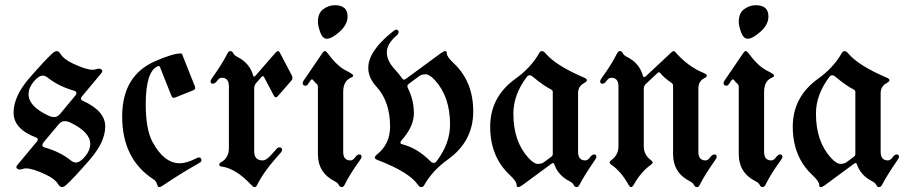

<svg xmlns="http://www.w3.org/2000/svg" viewBox="-20 -723 3548 752"><path d="M185.5 -514.2Q195.3 -522.9 202.6 -522.9Q210 -522.9 217.8 -510.7Q230.5 -490.7 263.7 -475.1Q316.4 -449.7 342.8 -449.7Q350.6 -449.7 356.4 -451.9Q362.3 -454.1 367.7 -454.1Q373 -454.1 377 -451.2Q380.9 -448.2 380.9 -444.8Q380.9 -441.4 377 -436.5L300.8 -345.2Q296.9 -340.8 296.9 -336.2Q296.9 -331.5 304.7 -328.1Q392.1 -288.6 392.1 -227.5Q392.1 -166.5 329.6 -95.2Q267.1 -23.4 239.7 1Q230 9.8 222.4 9.8Q214.8 9.8 207 -2.4Q194.8 -22.5 161.6 -38.1Q108.9 -63.5 82 -63.5Q74.7 -63.5 68.8 -61.3Q63 -59.1 57.4 -59.1Q51.8 -59.1 47.9 -62Q43.9 -64.9 43.9 -68.4Q43.9 -71.8 47.9 -76.7L124 -168Q127.9 -171.9 127.9 -176.8Q127.9 -182.1 120.1 -185.1Q33.2 -217.8 33.2 -282Q33.2 -346.2 95.7 -418Q158.2 -489.7 185.5 -514.2ZM91.8 -354Q91.8 -306.2 170.9 -269.5Q181.6 -264.6 193.4 -264.6Q205.1 -264.6 215.8 -277.3L272.5 -345.7Q279.3 -353 279.3 -359.1Q279.3 -365.2 268.6 -368.2Q209 -385.3 167 -418.9Q157.2 -426.8 147.5 -426.8Q131.3 -426.8 111.6 -402.8Q91.8 -378.9 91.8 -354ZM156.7 -145Q216.3 -127.9 257.8 -94.2Q267.6 -86.4 277.3 -86.4Q293.5 -86.4 313.5 -110.4Q333.5 -134.3 333.5 -159.2Q333.5 -205.6 254.4 -243.7Q243.7 -248.5 231.9 -248.5Q220.2 -248.5 209.5 -235.8L152.3 -167.5Q146 -160.2 146 -154.1Q146 -147.9 156.7 -145Z M458.5 -267.1Q458.5 -427.7 588.9 -483.9Q657.2 -513.7 688.5 -513.7Q691.9 -513.7 693.4 -510.3L743.7 -383.8Q744.6 -381.3 744.6 -378.9Q744.6 -372.6 737.3 -369.6L665.5 -340.8Q663.1 -339.8 660.6 -339.8Q654.3 -339.8 651.4 -347.7L606.9 -459.5Q605 -464.4 602.5 -464.4Q600.1 -464.4 598.6 -463.9Q550.8 -444.8 550.8 -314Q550.8 -216.8 577.1 -167.5Q622.1 -83.5 684.6 -83.5Q710 -83.5 749 -103Q755.9 -106.4 758.8 -106.4Q769 -106.4 769 -94.7Q769 -89.4 760.3 -84.5Q688 -43.9 618.2 3.4Q608.9 9.8 603.5 9.8Q598.1 9.8 595 -2Q591.8 -13.7 580.6 -21Q458.5 -100.1 458.5 -267.1Z M804.7 -404.8Q804.7 -409.2 812.5 -419.9Q849.6 -471.7 871.1 -514.2Q875.5 -522.9 882.6 -522.9Q889.6 -522.9 893.6 -514.6Q897.5 -506.3 909.2 -500.5Q958 -475.6 971.2 -428.2Q972.7 -422.9 975.1 -422.9Q977.5 -422.9 980.5 -426.3L1060.5 -518.1Q1064.9 -522.9 1068.8 -522.9Q1072.8 -522.9 1076.2 -516.6L1122.6 -428.2Q1125.5 -422.9 1125.5 -417.5Q1125.5 -412.1 1121.1 -407.2L1068.4 -346.7Q1064 -341.8 1060.1 -341.8Q1056.2 -341.8 1052.7 -348.1L1014.6 -420.4Q1012.2 -424.8 1009.5 -424.8Q1006.8 -424.8 1003.9 -421.4L983.9 -398.4Q975.6 -389.2 975.6 -377.4V-129.9Q975.6 -94.7 1009.3 -94.7Q1023.4 -94.7 1044.4 -118.7L1062.5 -139.2Q1068.4 -146 1073.7 -146Q1085 -146 1085 -135.3Q1085 -131.3 1079.1 -124.5L1061 -104Q1011.2 -47.9 986.3 2.9Q982.9 9.8 977.5 9.8Q972.2 9.8 965.8 2.9Q903.3 -64 847.2 -70.8Q838.9 -71.8 838.9 -77.6Q838.9 -83.5 844.2 -86.4Q876.5 -104 876.5 -142.6V-384.8Q876.5 -418.5 848.6 -418.5Q838.9 -418.5 830.6 -406.7Q822.3 -395 813.5 -395Q804.7 -395 804.7 -404.8Z M1165.5 0ZM1225.1 -637.2Q1225.1 -672.4 1246.6 -687.5Q1268.1 -702.6 1291.5 -702.6Q1341.3 -702.6 1341.3 -658.7Q1341.3 -626.5 1310.3 -598.9Q1279.3 -571.3 1260.3 -571.3Q1243.2 -571.3 1234.1 -596.9Q1225.1 -622.6 1225.1 -637.2ZM1165.5 -397.9Q1165.5 -401.9 1168.5 -406.2L1243.7 -516.6Q1248 -522.9 1252.4 -522.9Q1256.8 -522.9 1260.7 -517.6Q1299.8 -464.8 1333 -447.8Q1363.3 -432.6 1363.3 -427.5Q1363.3 -422.4 1356 -419.4Q1324.2 -406.7 1324.2 -363.3V-128.4Q1324.2 -94.7 1352.5 -94.7Q1362.3 -94.7 1370.6 -106.4Q1378.9 -118.2 1387.2 -118.2Q1396 -118.2 1396 -108.4Q1396 -104 1388.2 -93.3Q1350.6 -41.5 1329.6 1Q1325.2 9.8 1318.1 9.8Q1311 9.8 1307.1 1.5Q1303.2 -6.8 1291.5 -12.7Q1225.1 -45.9 1225.1 -119.6V-383.3Q1225.1 -390.1 1221.2 -393.6Q1212.9 -400.9 1206.5 -409.2Q1204.6 -412.1 1201.7 -412.1Q1199.2 -412.1 1196.3 -408.2L1187 -394.5Q1182.1 -387.2 1177.2 -387.2Q1165.5 -387.2 1165.5 -397.9Z M1422.4 -457Q1422.4 -523.4 1518.6 -599.6Q1527.8 -606.9 1532.2 -606.9Q1541 -606.9 1541 -597.2Q1541 -590.3 1534.7 -585Q1495.1 -551.8 1495.1 -518.1Q1495.1 -484.4 1526.9 -450.7Q1542.5 -434.1 1554.7 -416.5Q1558.1 -411.1 1562 -411.1Q1565.9 -411.1 1569.8 -414.1L1706.5 -514.6Q1717.8 -522.9 1723.9 -522.9Q1730 -522.9 1730 -514.2Q1730 -500.5 1756.8 -475.6Q1833.5 -403.8 1833.5 -286.6Q1833.5 -169.4 1733.9 -98.1Q1673.8 -55.2 1641.6 2Q1637.2 9.8 1629.9 9.8Q1622.6 9.8 1617.2 1.5Q1584.5 -47.9 1460.4 -95.7Q1447.8 -100.6 1447.8 -105.7Q1447.8 -110.8 1457.5 -118.7Q1507.8 -159.2 1507.8 -227.1Q1507.8 -325.2 1454.6 -383.3Q1422.4 -418.5 1422.4 -457ZM1556.2 -157.7Q1614.7 -143.1 1667 -90.3Q1672.4 -85 1678.7 -85Q1685.1 -85 1689.9 -91.3Q1742.7 -160.6 1742.7 -235.4Q1742.7 -344.2 1683.6 -408.7Q1662.1 -432.1 1647 -432.1Q1631.8 -432.1 1622.6 -425.3L1581.5 -395Q1575.7 -390.6 1575.7 -386.2Q1575.7 -381.8 1577.6 -377.9Q1601.1 -331.1 1601.1 -279.3Q1601.1 -227.5 1552.7 -173.3Q1548.3 -168.5 1548.3 -164.1Q1548.3 -159.7 1556.2 -157.7Z M1999.5 -415Q2059.6 -458 2091.8 -515.1Q2096.2 -522.9 2102.8 -522.9Q2109.4 -522.9 2116.2 -514.6Q2156.7 -466.3 2268.6 -418.5Q2278.8 -414.1 2278.8 -408.9Q2278.8 -403.8 2266.6 -397Q2244.1 -384.3 2244.1 -358.4V-128.4Q2244.1 -94.7 2272.5 -94.7Q2282.2 -94.7 2290.5 -106.4Q2298.8 -118.2 2307.1 -118.2Q2315.9 -118.2 2315.9 -108.4Q2315.9 -104 2308.1 -93.3Q2268.1 -34.7 2249.5 1Q2245.1 9.8 2238 9.8Q2231 9.8 2227.1 1.5Q2223.1 -6.8 2211.4 -12.7Q2165.5 -36.1 2150.9 -80.1Q2149.4 -84.5 2146.5 -84.5Q2143.6 -84.5 2139.6 -81.5L2026.9 1.5Q2015.6 9.8 2009.5 9.8Q2003.4 9.8 2003.4 1Q2003.4 -12.7 1976.6 -37.6Q1899.9 -109.4 1899.9 -226.6Q1899.9 -343.8 1999.5 -415ZM1990.7 -277.8Q1990.7 -168.9 2049.8 -104.5Q2071.3 -81.1 2086.4 -81.1Q2101.6 -81.1 2110.8 -87.9L2139.6 -109.4Q2145 -113.3 2145 -119.6V-363.3Q2145 -369.1 2139.2 -372.1Q2107.4 -388.2 2066.4 -422.9Q2060.1 -428.2 2054.2 -428.2Q2048.3 -428.2 2043.5 -421.9Q1990.7 -352.5 1990.7 -277.8Z M2330.6 -404.8Q2330.6 -409.2 2338.4 -419.9Q2376 -471.7 2397 -514.2Q2401.4 -522.9 2408.4 -522.9Q2415.5 -522.9 2419.4 -514.6Q2423.3 -506.3 2435.1 -500.5Q2483.9 -476.1 2497.6 -427.7Q2500 -420.9 2502.9 -420.9Q2505.9 -420.9 2508.8 -423.8L2610.8 -519Q2615.2 -522.9 2618.7 -522.9Q2622.1 -522.9 2625 -519Q2673.8 -462.9 2735.4 -437.5Q2748.5 -432.1 2748.5 -426.8Q2748.5 -421.4 2737.3 -416Q2715.3 -404.8 2715.3 -376V-128.4Q2715.3 -94.7 2743.2 -94.7Q2752.9 -94.7 2761.2 -106.4Q2769.5 -118.2 2778.3 -118.2Q2787.1 -118.2 2787.1 -108.4Q2787.1 -104 2779.3 -93.3Q2742.2 -41.5 2720.7 1Q2716.3 9.8 2709.2 9.8Q2702.1 9.8 2698.2 1.5Q2694.3 -6.8 2682.6 -12.7Q2616.2 -45.9 2616.2 -119.6V-387.2Q2616.2 -394 2611.3 -397.5Q2581.1 -418 2565.4 -437.5Q2563.5 -439.9 2560.8 -439.9Q2558.1 -439.9 2555.7 -437.5L2509.8 -394.5Q2501.5 -386.7 2501.5 -376.5V-149.9Q2501.5 -115.7 2530.8 -94.7Q2536.1 -90.8 2536.1 -86.7Q2536.1 -82.5 2529.8 -78.1Q2489.7 -49.3 2461.9 1Q2457 9.8 2451.9 9.8Q2446.8 9.8 2441.9 1Q2413.1 -51.3 2374 -78.1Q2367.7 -82.5 2367.7 -86.7Q2367.7 -90.8 2373 -94.7Q2402.3 -115.2 2402.3 -149.9V-384.8Q2402.3 -418.5 2374 -418.5Q2364.3 -418.5 2356 -406.7Q2347.7 -395 2339.1 -395Q2330.6 -395 2330.6 -404.8Z M2814 0ZM2873.5 -637.2Q2873.5 -672.4 2895 -687.5Q2916.5 -702.6 2939.9 -702.6Q2989.7 -702.6 2989.7 -658.7Q2989.7 -626.5 2958.7 -598.9Q2927.7 -571.3 2908.7 -571.3Q2891.6 -571.3 2882.6 -596.9Q2873.5 -622.6 2873.5 -637.2ZM2814 -397.9Q2814 -401.9 2816.9 -406.2L2892.1 -516.6Q2896.5 -522.9 2900.9 -522.9Q2905.3 -522.9 2909.2 -517.6Q2948.2 -464.8 2981.4 -447.8Q3011.7 -432.6 3011.7 -427.5Q3011.7 -422.4 3004.4 -419.4Q2972.7 -406.7 2972.7 -363.3V-128.4Q2972.7 -94.7 3001 -94.7Q3010.7 -94.7 3019 -106.4Q3027.3 -118.2 3035.6 -118.2Q3044.4 -118.2 3044.4 -108.4Q3044.4 -104 3036.6 -93.3Q2999 -41.5 2978 1Q2973.6 9.8 2966.6 9.8Q2959.5 9.8 2955.6 1.5Q2951.7 -6.8 2939.9 -12.7Q2873.5 -45.9 2873.5 -119.6V-383.3Q2873.5 -390.1 2869.6 -393.6Q2861.3 -400.9 2855 -409.2Q2853 -412.1 2850.1 -412.1Q2847.7 -412.1 2844.7 -408.2L2835.4 -394.5Q2830.6 -387.2 2825.7 -387.2Q2814 -387.2 2814 -397.9Z M3184.6 -415Q3244.6 -458 3276.9 -515.1Q3281.2 -522.9 3287.8 -522.9Q3294.4 -522.9 3301.3 -514.6Q3341.8 -466.3 3453.6 -418.5Q3463.9 -414.1 3463.9 -408.9Q3463.9 -403.8 3451.7 -397Q3429.2 -384.3 3429.2 -358.4V-128.4Q3429.2 -94.7 3457.5 -94.7Q3467.3 -94.7 3475.6 -106.4Q3483.9 -118.2 3492.2 -118.2Q3501 -118.2 3501 -108.4Q3501 -104 3493.2 -93.3Q3453.1 -34.7 3434.6 1Q3430.2 9.8 3423.1 9.8Q3416 9.8 3412.1 1.5Q3408.2 -6.8 3396.5 -12.7Q3350.6 -36.1 3335.9 -80.1Q3334.5 -84.5 3331.5 -84.5Q3328.6 -84.5 3324.7 -81.5L3211.9 1.5Q3200.7 9.8 3194.6 9.8Q3188.5 9.8 3188.5 1Q3188.5 -12.7 3161.6 -37.6Q3085 -109.4 3085 -226.6Q3085 -343.8 3184.6 -415ZM3175.8 -277.8Q3175.8 -168.9 3234.9 -104.5Q3256.3 -81.1 3271.5 -81.1Q3286.6 -81.1 3295.9 -87.9L3324.7 -109.4Q3330.1 -113.3 3330.1 -119.6V-363.3Q3330.1 -369.1 3324.2 -372.1Q3292.5 -388.2 3251.5 -422.9Q3245.1 -428.2 3239.3 -428.2Q3233.4 -428.2 3228.5 -421.9Q3175.8 -352.5 3175.8 -277.8Z"/></svg>

Font: UnifrakturMaguntia21
Style: Book
Weight: 400
Designer: j. 'mach' wust, Gerrit Ansmann, Georg Duffner, based on a font by Peter Wiegel, original typeface by Carl Albert Fahrenw
Version: Version 2017-03-19